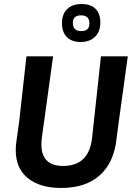

<svg xmlns="http://www.w3.org/2000/svg" viewBox="-20 -922 662 951"><path d="M477 -811Q477 -765 450.5 -739.5Q424 -714 379 -714Q336 -714 311.5 -738Q287 -762 287 -807Q287 -852 312.5 -877Q338 -902 384 -902Q430 -902 453.5 -878Q477 -854 477 -811ZM381 -846Q341 -846 341 -809Q341 -768 382 -768Q423 -768 423 -806Q423 -846 381 -846ZM613 -643 568 -317 557 -233Q544 -116 474 -53.5Q404 9 283 9Q178 9 118 -39.5Q58 -88 58 -178Q58 -204 62 -227L75 -320L111 -643H243L188 -245Q185 -224 185 -207Q185 -100 293 -100Q420 -100 436 -238L480 -643Z"/></svg>

Font: Alegreya Sans
Style: Bold Italic
Weight: 700
Italic angle: -7°
Designer: Juan Pablo del Peral
Foundry: Huerta Tipografica
Version: Version 2.007